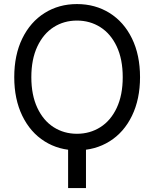

<svg xmlns="http://www.w3.org/2000/svg" viewBox="-20 -737 766 954"><path d="M407.2 197.3H318.4V-19.5H407.2ZM362.3 9.8Q272.5 9.8 201.7 -34.7Q130.9 -79.1 90.8 -161.6Q50.8 -244.1 50.8 -353.5Q50.8 -463.9 90.8 -545.9Q130.9 -627.9 201.7 -672.4Q272.5 -716.8 362.3 -716.8Q453.1 -716.8 524.4 -672.4Q595.7 -627.9 635.7 -545.9Q675.8 -463.9 675.8 -353.5Q675.8 -244.1 635.7 -161.6Q595.7 -79.1 524.4 -34.7Q453.1 9.8 362.3 9.8ZM362.3 -634.8Q297.9 -634.8 246.6 -602.1Q195.3 -569.3 165.5 -505.9Q135.7 -442.4 135.7 -353.5Q135.7 -264.6 165.5 -201.2Q195.3 -137.7 246.6 -105Q297.9 -72.3 362.3 -72.3Q426.8 -72.3 478.5 -105Q530.3 -137.7 560.1 -201.2Q589.8 -264.6 589.8 -353.5Q589.8 -442.4 560.1 -505.9Q530.3 -569.3 478.5 -602.1Q426.8 -634.8 362.3 -634.8Z"/></svg>

Font: Pretendard JP Variable
Style: Regular
Weight: 400
Designer: Base glyphs from Inter by Rasmus Andersson; Hangul glyphs from Noto Sans CJK(Source Han Sans) by Jang Soo-young and Kang
Foundry: Kil Hyung-jin
Version: Version 1.307;Glyphs 3.2 (3192)